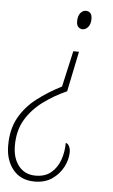

<svg xmlns="http://www.w3.org/2000/svg" viewBox="-69 -577 474 803"><g transform="rotate(5 168.0 -176.0)"><path d="M245 -368 210 -199Q156 -175 111 -141.5Q66 -108 39 -62.5Q12 -17 12 46Q12 99 38 131.5Q64 164 109 164Q149 164 174 143Q199 122 211 88.5Q223 55 223 17Q231 17 237 28Q243 39 243 53Q243 85 226.5 116.5Q210 148 180 168.5Q150 189 107 189Q49 189 16.5 149.5Q-16 110 -16 48Q-16 -20 11 -68.5Q38 -117 84 -152.5Q130 -188 187 -217L221 -368ZM258 -541Q285 -541 285 -509Q285 -488 275 -475.5Q265 -463 251 -463Q241 -463 233.5 -470.5Q226 -478 226 -494Q226 -517 236 -529Q246 -541 258 -541Z"/></g></svg>

Font: Noto Serif Tamil ExtraCondensed Thin
Style: Italic
Weight: 100
Width: 2
Italic angle: -12°
Designer: Indian Type Foundry, Tom Grace, and the Monotype Design Team
Foundry: Monotype Imaging Inc.
Version: Version 2.003; ttfautohint (v1.8.4.7-5d5b)